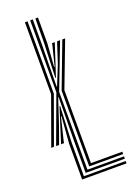

<svg xmlns="http://www.w3.org/2000/svg" viewBox="-152 -859 641 918"><g transform="rotate(-20 168.0 -400.0)"><path d="M12.8 -192.8 99.8 -434V-800H113V-432L26.5 -192.8ZM145.5 -500 152 -675.5 153 -800H166.2V-669.8L158 -551.2H160.5L186.5 -655L187.2 -661.8H201.5L148.5 -500ZM139.8 -35.5H325.8V-23.8H126.5V-192L128.8 -408.8H126.8L85.5 -284.5L52.8 -192.8H37.5L126.5 -433.8V-800H139.8V-666.5L137.2 -458.8H139.2L179.2 -557.8L213.2 -661.8H228.5L139.8 -431.5ZM166.2 -59.2H325.8V-47.2H153V-432.8L239.8 -661.8H254.2L166.2 -430.5ZM113 -11.8H325.8V0H99.8V-182.2L110.5 -318H107.8L79.2 -200.8L78 -192.8H62.8L117.8 -366H121.2L113 -181.8Z"/></g></svg>

Font: Big Shoulders Inline Display
Style: Regular
Weight: 400
Designer: Patric King
Foundry: XO Type Co
Version: Version 1.000